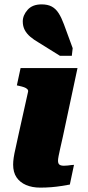

<svg xmlns="http://www.w3.org/2000/svg" viewBox="-20 -852 401 877"><path d="M164 5Q127 5 99 -7Q71 -19 55.5 -42Q40 -65 40 -100Q40 -114 42.5 -131.5Q45 -149 51 -174.5Q57 -200 65 -239L108 -432Q110 -439 105 -444.5Q100 -450 90 -453.5Q80 -457 66 -460L57 -462L74 -541H334L267 -227Q260 -196 255 -174Q250 -152 247.5 -138.5Q245 -125 245 -118Q245 -105 251.5 -100Q258 -95 272 -95Q281 -95 289.5 -96Q298 -97 305 -98Q312 -99 318 -99L299 -9Q282 -6 260.5 -2.5Q239 1 214.5 3Q190 5 164 5ZM272 -741Q261 -771 248 -791.5Q235 -812 216.5 -822Q198 -832 170 -832Q128 -832 106 -807Q84 -782 84 -754Q84 -732 93 -715Q102 -698 118.5 -684Q135 -670 156 -658L254 -597H308L312 -632Z"/></svg>

Font: Roboto Serif 20pt ExtraBold
Style: Italic
Weight: 800
Italic angle: -10°
Version: Version 1.007